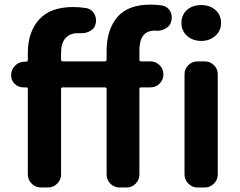

<svg xmlns="http://www.w3.org/2000/svg" viewBox="-20 -832 1063 852"><path d="M445.3 -559.6Q453.1 -559.6 453.1 -567.4V-605.5Q453.1 -699.2 500 -755.4Q546.9 -811.5 647.5 -811.5Q673.8 -811.5 700.2 -807.6Q723.6 -802.7 735.4 -782.2Q742.2 -768.6 742.2 -753.9Q742.2 -746.1 740.2 -738.3Q735.4 -716.8 715.8 -706.1Q698.2 -695.3 677.7 -695.3Q674.8 -695.3 672.9 -696.3Q669.9 -696.3 667 -696.3Q598.6 -696.3 598.6 -608.4V-567.4Q598.6 -559.6 606.4 -559.6H647.5Q670.9 -559.6 688 -543Q705.1 -526.4 705.1 -502Q705.1 -477.5 688 -460.9Q670.9 -444.3 647.5 -444.3H606.4Q598.6 -444.3 598.6 -436.5V-57.6Q598.6 -34.2 582 -17.1Q565.4 0 541 0H510.7Q486.3 0 469.7 -17.1Q453.1 -34.2 453.1 -57.6V-436.5Q453.1 -444.3 445.3 -444.3H258.8Q251 -444.3 251 -436.5V-57.6Q251 -34.2 233.9 -17.1Q216.8 0 193.4 0H161.1Q137.7 0 120.6 -17.1Q103.5 -34.2 103.5 -57.6V-436.5Q103.5 -444.3 96.7 -444.3H84Q60.5 -444.3 44.9 -460Q29.3 -475.6 29.3 -498Q29.3 -521.5 44.9 -538.6Q60.5 -555.7 83 -557.6L96.7 -558.6Q103.5 -558.6 103.5 -566.4V-597.7Q103.5 -689.5 153.3 -745.1Q203.1 -800.8 304.7 -800.8Q334 -800.8 364.3 -795.9Q387.7 -791 398.4 -770.5Q406.2 -755.9 406.2 -741.2Q406.2 -733.4 404.3 -725.6Q399.4 -705.1 379.9 -694.3Q362.3 -684.6 342.8 -684.6Q339.8 -684.6 336.9 -684.6Q330.1 -684.6 323.2 -684.6Q290 -684.6 270.5 -662.6Q251 -640.6 251 -597.7V-567.4Q251 -559.6 258.8 -559.6ZM873 -650.4Q835 -650.4 810.1 -672.9Q785.2 -695.3 785.2 -730.5Q785.2 -765.6 809.6 -787.6Q834 -809.6 873 -809.6Q911.1 -809.6 936 -787.6Q960.9 -765.6 960.9 -730.5Q960.9 -695.3 935.5 -672.9Q910.2 -650.4 873 -650.4ZM856.4 0Q833 0 815.9 -17.1Q798.8 -34.2 798.8 -57.6V-502Q798.8 -526.4 815.9 -543Q833 -559.6 856.4 -559.6H888.7Q912.1 -559.6 929.2 -543Q946.3 -526.4 946.3 -502V-57.6Q946.3 -34.2 929.2 -17.1Q912.1 0 888.7 0Z"/></svg>

Font: Gen Jyuu Gothic P Bold
Style: Bold
Weight: 700
Designer: [Source Han Sans]
Ryoko NISHIZUKA  (kana & ideographs); Paul D. Hunt (Latin, Greek & Cyrillic); Wenlong ZHANG  (bopomofo
Version: Version 1.002.20150607